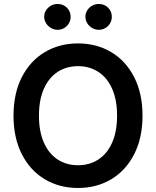

<svg xmlns="http://www.w3.org/2000/svg" viewBox="-20 -935 784 965"><path d="M372.1 9.8Q278.8 9.8 205.3 -33.9Q131.8 -77.6 89.8 -159.9Q47.9 -242.2 47.9 -353.5Q47.9 -465.3 89.8 -547.4Q131.8 -629.4 205.3 -673.1Q278.8 -716.8 372.1 -716.8Q465.3 -716.8 538.8 -673.1Q612.3 -629.4 654.3 -547.4Q696.3 -465.3 696.3 -353.5Q696.3 -241.7 654.3 -159.7Q612.3 -77.6 538.8 -33.9Q465.3 9.8 372.1 9.8ZM372.1 -602.5Q314 -602.5 269.5 -573.5Q225.1 -544.4 200.4 -488.5Q175.8 -432.6 175.8 -353.5Q175.8 -274.4 200.4 -218.5Q225.1 -162.6 269.5 -133.5Q314 -104.5 372.1 -104.5Q430.2 -104.5 474.6 -133.5Q519 -162.6 543.7 -218.5Q568.4 -274.4 568.4 -353.5Q568.4 -432.6 543.7 -488.5Q519 -544.4 474.6 -573.5Q430.2 -602.5 372.1 -602.5ZM202.1 -850.6Q202.1 -868.2 211.4 -883.1Q220.7 -897.9 236.1 -906.5Q251.5 -915 269.5 -915Q297.4 -915 316.2 -896.5Q335 -877.9 335 -850.6Q335 -833 326.4 -818.1Q317.9 -803.2 302.7 -794.2Q287.6 -785.2 269.5 -785.2Q252 -785.2 236.3 -794.2Q220.7 -803.2 211.4 -818.4Q202.1 -833.5 202.1 -850.6ZM409.2 -850.6Q409.2 -868.2 418.5 -883.1Q427.7 -897.9 443.1 -906.5Q458.5 -915 476.6 -915Q504.4 -915 523.2 -896.5Q542 -877.9 542 -850.6Q542 -833 533.4 -818.1Q524.9 -803.2 509.8 -794.2Q494.6 -785.2 476.6 -785.2Q459 -785.2 443.4 -794.2Q427.7 -803.2 418.5 -818.4Q409.2 -833.5 409.2 -850.6Z"/></svg>

Font: WEMIX Pretendard SemiBold
Style: Regular
Weight: 600
Designer: Base glyphs from Inter by Rasmus Andersson; Hangeul glyphs from Noto Sans CJK(Source Han Sans) by Jang Soo-young and Kan
Foundry: Kil Hyung-jin
Version: Version 1.000